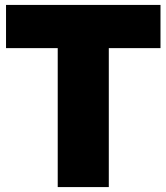

<svg xmlns="http://www.w3.org/2000/svg" viewBox="-20 -760 676 780"><path d="M214.5 0V-564.5H4.5V-740H632V-564.5H422V0Z"/></svg>

Font: Encode Sans SemiCondensed SemiCondensed Black
Style: Regular
Weight: 900
Width: 4
Designer: Multiple Designers
Foundry: Impallari Type
Version: Version 3.000; ttfautohint (v1.8.3) -l 8 -r 50 -G 200 -x 14 